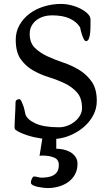

<svg xmlns="http://www.w3.org/2000/svg" viewBox="-20 -692 541 976"><path d="M58 -33Q54 -35 54 -48Q54 -50 54.5 -64Q55 -78 56 -97.5Q57 -117 58 -137.5Q59 -158 59 -171Q59 -180 65 -184Q71 -188 78 -188Q84 -188 89.5 -176Q95 -164 100 -150Q105 -133 109 -112Q117 -85 159.5 -65Q202 -45 280 -45Q302 -45 323 -53Q344 -61 360.5 -74.5Q377 -88 387 -105.5Q397 -123 397 -142Q397 -193 372 -221.5Q347 -250 309.5 -268Q272 -286 228.5 -299.5Q185 -313 147.5 -334.5Q110 -356 85 -391.5Q60 -427 60 -490Q60 -531 79 -564.5Q98 -598 129.5 -622Q161 -646 203 -659Q245 -672 290 -672Q315 -672 341.5 -665.5Q368 -659 390 -647.5Q412 -636 426 -622Q440 -608 440 -593Q440 -582 440 -563.5Q440 -545 438.5 -527Q437 -509 432 -496Q427 -483 417 -483Q411 -483 405.5 -494Q400 -505 396 -518Q391 -533 387 -553Q370 -581 335 -597.5Q300 -614 244 -614Q222 -614 202 -608Q182 -602 166 -590Q150 -578 140.5 -560.5Q131 -543 131 -520Q131 -475 156.5 -449.5Q182 -424 219.5 -406.5Q257 -389 301.5 -374Q346 -359 383.5 -336Q421 -313 446.5 -276.5Q472 -240 472 -179Q472 -141 455 -108Q438 -75 409.5 -49.5Q381 -24 344 -7Q307 10 266 14V64Q283 64 302 68Q321 72 337 81Q353 90 363.5 105Q374 120 374 141Q374 171 361.5 194Q349 217 328 232.5Q307 248 279.5 256Q252 264 222 264Q215 264 201 262.5Q187 261 172.5 258Q158 255 147.5 249.5Q137 244 137 236Q137 226 142.5 215.5Q148 205 152 205Q160 205 171.5 208Q183 211 191 211Q207 211 223 208.5Q239 206 251.5 199Q264 192 271.5 179.5Q279 167 279 146Q279 119 255 109Q231 99 200 99Q195 99 190.5 99Q186 99 181 100L195 13Q175 10 154.5 5.5Q134 1 115 -5.5Q96 -12 81 -19Q66 -26 58 -33Z"/></svg>

Font: Asar
Style: Regular
Weight: 400
Designer: Eben Sorkin
Foundry: Eben Sorkin, Pria Ravichandran
Version: Version 1.003; ttfautohint (v1.3) -l 8 -r 50 -G 0 -x 0 -H 45